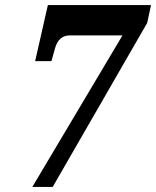

<svg xmlns="http://www.w3.org/2000/svg" viewBox="-20 -734 613 754"><path d="M107 0 461 -595H254Q210 -595 196 -544L182 -494H118L168 -714H573L558 -644L187 0Z"/></svg>

Font: Noto Serif Tamil ExtraCondensed Black
Style: Italic
Weight: 900
Width: 2
Italic angle: -12°
Designer: Indian Type Foundry, Tom Grace, and the Monotype Design Team
Foundry: Monotype Imaging Inc.
Version: Version 2.003; ttfautohint (v1.8.4.7-5d5b)